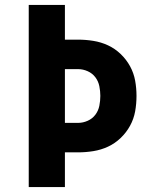

<svg xmlns="http://www.w3.org/2000/svg" viewBox="-20 -755 640 775"><path d="M96 0V-735H242V-595H295Q326 -595 357 -590Q388 -585 416 -572Q444 -559 467 -537Q490 -515 505 -487.5Q520 -460 525.5 -429.5Q531 -399 531 -368Q531 -336 525.5 -305.5Q520 -275 505 -247.5Q490 -220 467 -198Q444 -176 416 -163Q388 -150 357 -145Q326 -140 295 -140H242V0ZM242 -259H295Q315 -259 334 -267.5Q353 -276 365 -292Q377 -308 381 -328Q385 -348 385 -368Q385 -387 381 -407Q377 -427 365 -443Q353 -459 334 -467.5Q315 -476 295 -476H242Z"/></svg>

Font: Iosevka Custom Heavy Extended
Style: Regular
Weight: 900
Width: 7
Monospace: yes
Designer: Belleve Invis
Foundry: Belleve Invis
Version: Version 11.2.4; ttfautohint (v1.8.4)